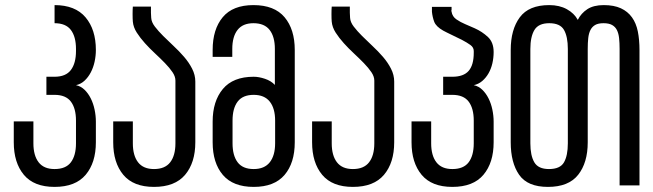

<svg xmlns="http://www.w3.org/2000/svg" viewBox="-20 -727 2562 753"><path d="M278 -393Q297 -389 311.5 -375Q326 -361 336 -341Q346 -321 351 -297Q356 -273 356 -250V-169Q356 -89 316 -41.5Q276 6 194 6Q113 6 73.5 -41.5Q34 -89 34 -169V-251H111V-165Q111 -117 131.5 -90.5Q152 -64 194 -64Q238 -64 258 -90.5Q278 -117 278 -165V-254Q278 -302 258 -328.5Q238 -355 194 -355H162V-426H194Q238 -426 258 -452.5Q278 -479 278 -527V-535Q278 -583 258 -609.5Q238 -636 194 -636V-707Q275 -707 315.5 -659Q356 -611 356 -531Q356 -508 351 -485Q346 -462 336 -443Q326 -424 311.5 -410.5Q297 -397 278 -393Z M572 -701V-677Q572 -666 573 -657Q574 -640 587.5 -622.5Q601 -605 620 -586Q639 -567 661 -546.5Q683 -526 702 -504Q721 -482 733.5 -457.5Q746 -433 746 -407V-169Q746 -89 706 -41.5Q666 6 584 6Q503 6 463.5 -41.5Q424 -89 424 -169V-251H501V-165Q501 -117 521.5 -90.5Q542 -64 584 -64Q627 -64 647.5 -90.5Q668 -117 668 -165V-411Q668 -427 656.5 -444Q645 -461 627 -479.5Q609 -498 588 -517.5Q567 -537 548.5 -557.5Q530 -578 516.5 -599Q503 -620 501 -642Q500 -653 500 -672Q500 -690 501 -701Z M1059 -254Q1059 -302 1038 -328.5Q1017 -355 975 -355Q932 -355 912 -328.5Q892 -302 892 -254V-165Q892 -117 912 -90.5Q932 -64 975 -64Q1017 -64 1038 -90.5Q1059 -117 1059 -165ZM974 -707Q1056 -707 1096 -659.5Q1136 -612 1136 -531V-169Q1136 -88 1096 -41Q1056 6 975 6Q894 6 854 -41Q814 -88 814 -169V-250Q814 -330 854 -378Q894 -426 975 -426Q995 -426 1019 -418Q1043 -410 1058 -394V-535Q1058 -583 1037.5 -609.5Q1017 -636 974 -636Q932 -636 911.5 -609.5Q891 -583 891 -535V-504H814V-531Q814 -612 853.5 -659.5Q893 -707 974 -707Z M1352 -701V-677Q1352 -666 1353 -657Q1354 -640 1367.5 -622.5Q1381 -605 1400 -586Q1419 -567 1441 -546.5Q1463 -526 1482 -504Q1501 -482 1513.5 -457.5Q1526 -433 1526 -407V-169Q1526 -89 1486 -41.5Q1446 6 1364 6Q1283 6 1243.5 -41.5Q1204 -89 1204 -169V-251H1281V-165Q1281 -117 1301.5 -90.5Q1322 -64 1364 -64Q1407 -64 1427.5 -90.5Q1448 -117 1448 -165V-411Q1448 -427 1436.5 -444Q1425 -461 1407 -479.5Q1389 -498 1368 -517.5Q1347 -537 1328.5 -557.5Q1310 -578 1296.5 -599Q1283 -620 1281 -642Q1280 -653 1280 -672Q1280 -690 1281 -701Z M1838 -393Q1857 -389 1871.5 -375Q1886 -361 1896 -341Q1906 -321 1911 -297Q1916 -273 1916 -250V-169Q1916 -89 1876 -41.5Q1836 6 1754 6Q1673 6 1633.5 -41.5Q1594 -89 1594 -169V-251H1671V-165Q1671 -117 1691.5 -90.5Q1712 -64 1754 -64Q1798 -64 1818 -90.5Q1838 -117 1838 -165V-254Q1838 -302 1818 -328.5Q1798 -355 1754 -355H1718V-426H1754Q1798 -426 1818 -449Q1838 -472 1838 -520V-527Q1838 -541 1825 -550.5Q1812 -560 1791 -571Q1785 -574 1774.5 -579Q1764 -584 1753 -589.5Q1742 -595 1732.5 -599.5Q1723 -604 1718 -607Q1690 -623 1683 -641.5Q1676 -660 1674 -681V-700H1751V-688Q1750 -686 1750 -685Q1750 -683 1751 -681Q1754 -662 1770 -651Q1786 -640 1804 -632.5Q1822 -625 1842 -616Q1871 -603 1893.5 -582Q1916 -561 1916 -523Q1916 -500 1911 -478.5Q1906 -457 1896 -439.5Q1886 -422 1871.5 -409.5Q1857 -397 1838 -393Z M2207 -535Q2207 -583 2192 -609.5Q2177 -636 2134 -636Q2092 -636 2076 -609.5Q2060 -583 2060 -535V-165Q2060 -117 2075.5 -90.5Q2091 -64 2133 -64Q2177 -64 2192 -90.5Q2207 -117 2207 -165ZM2348 -707Q2388 -707 2415 -694.5Q2442 -682 2458.5 -659Q2475 -636 2481.5 -603.5Q2488 -571 2488 -531V0H2410V-535Q2410 -559 2408 -577.5Q2406 -596 2399.5 -609Q2393 -622 2380.5 -629Q2368 -636 2347 -636Q2326 -636 2314 -629Q2302 -622 2295.5 -609Q2289 -596 2287 -577.5Q2285 -559 2285 -535V-169Q2285 -89 2247.5 -41.5Q2210 6 2129 6Q2049 6 2016 -41.5Q1983 -89 1983 -169V-531Q1983 -611 2018.5 -659Q2054 -707 2134 -707Q2174 -707 2203 -691Q2232 -675 2246 -649Q2259 -675 2283.5 -691Q2308 -707 2348 -707Z"/></svg>

Font: Bebas Neue Regular
Style: Regular
Weight: 400
Designer: Ryoichi Tsunekawa & LGV (GE)
Foundry: Free Software Foundation, Inc.
Version: Version 1.003 August 13, 2016